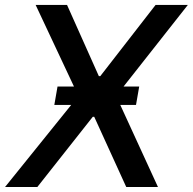

<svg xmlns="http://www.w3.org/2000/svg" viewBox="-38 -747 770 767"><path d="M229.8 -727.3 356.9 -442.8H362.6L583.5 -727.3H712.4L455.6 -401.3H518.1L505.3 -327.8H442.5L593 0H466.3L338.4 -280.5H332.7L111.2 0H-17.8L246.4 -327.8H179L191.8 -401.3H257.5L104.4 -727.3Z"/></svg>

Font: Karasuma Gothic
Style: Medium Italic
Weight: 500
Italic angle: 9.39998°
Designer: Rasmus Andersson / Ryoko Nishizuka
Foundry: Genbu
Version: Version 1.00